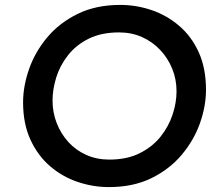

<svg xmlns="http://www.w3.org/2000/svg" viewBox="-20 -755 896 782"><path d="M423 7Q359 7 296.5 -14Q234 -35 184 -78Q134 -121 104 -186Q74 -251 74 -338Q74 -404 98.5 -474Q123 -544 172.5 -603Q222 -662 296.5 -698.5Q371 -735 470 -735Q535 -735 597 -714Q659 -693 709.5 -650Q760 -607 789.5 -542Q819 -477 819 -389Q819 -323 794.5 -253.5Q770 -184 720.5 -125Q671 -66 597 -29.5Q523 7 423 7ZM425 -105Q497 -105 549 -131Q601 -157 634 -198.5Q667 -240 683 -288.5Q699 -337 699 -383Q699 -432 681.5 -475Q664 -518 632.5 -551.5Q601 -585 558.5 -604Q516 -623 465 -623Q393 -623 341.5 -597.5Q290 -572 257 -530Q224 -488 209 -439.5Q194 -391 194 -345Q194 -297 211 -253.5Q228 -210 258.5 -176.5Q289 -143 331.5 -124Q374 -105 425 -105Z"/></svg>

Font: Josefin Sans Thin SemiBold
Style: Italic
Weight: 600
Italic angle: -7°
Version: Version 2.000